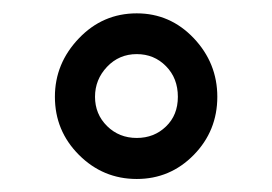

<svg xmlns="http://www.w3.org/2000/svg" viewBox="-20 -741 414 292"><path d="M63.5 -593.8Q63.5 -644.5 99.9 -682.6Q136.2 -720.7 188 -720.7Q238.8 -720.7 274.7 -682.9Q310.5 -645 310.5 -593.8Q310.5 -542 274.7 -505.4Q238.8 -468.8 188 -468.8Q136.7 -468.8 100.1 -505.4Q63.5 -542 63.5 -593.8ZM188 -531.2Q214.4 -531.2 232.4 -548.6Q250.5 -565.9 250.5 -593.8Q250.5 -622.1 232.4 -640.4Q214.4 -658.7 188 -658.7Q161.1 -658.7 142.8 -639.4Q124.5 -620.1 124.5 -593.8Q124.5 -567.4 142.8 -549.3Q161.1 -531.2 188 -531.2Z"/></svg>

Font: Roboto
Style: Regular
Weight: 400
Designer: Google
Version: Version 2.001047; 2015